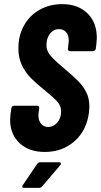

<svg xmlns="http://www.w3.org/2000/svg" viewBox="-20 -728 489 930"><path d="M29 -148Q29 -157 31 -175L35 -204Q36 -209 39.5 -212.5Q43 -216 48 -216H159Q170 -216 170 -204L167 -182Q166 -178 166 -170Q166 -144 179 -128.5Q192 -113 213 -113Q239 -113 257.5 -134.5Q276 -156 276 -188Q276 -214 259 -234Q242 -254 194 -293Q154 -325 129 -350.5Q104 -376 86.5 -411.5Q69 -447 69 -493Q69 -556 96.5 -605Q124 -654 172.5 -681Q221 -708 281 -708Q358 -708 403.5 -663.5Q449 -619 449 -545Q449 -536 447 -516L444 -492Q443 -487 439 -483.5Q435 -480 430 -480H319Q314 -480 311 -483.5Q308 -487 309 -492L312 -519Q313 -523 313 -532Q313 -557 300.5 -572Q288 -587 266 -587Q240 -587 222.5 -565.5Q205 -544 205 -508Q205 -484 221.5 -462.5Q238 -441 282 -404Q332 -362 357.5 -336.5Q383 -311 398 -281Q413 -251 413 -212Q413 -204 411 -184Q400 -96 341 -44Q282 8 197 8Q120 8 74.5 -35Q29 -78 29 -148ZM88 176Q88 172 91 168L160 66Q165 58 176 58H266Q275 58 275 64Q275 69 271 73L184 175Q177 182 169 182H98Q88 182 88 176Z"/></svg>

Font: Barlow Condensed
Style: Bold Italic
Weight: 700
Width: 3
Italic angle: -7°
Designer: Jeremy Tribby
Foundry: Tribby Type
Version: Version 1.408